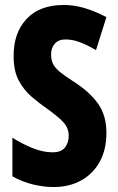

<svg xmlns="http://www.w3.org/2000/svg" viewBox="-20 -744 477 774"><path d="M409 -208Q409 -141 382 -92Q355 -43 307 -16.5Q259 10 196 10Q157 10 114.5 0Q72 -10 30 -33V-189Q71 -163 112.5 -146.5Q154 -130 192 -130Q227 -130 242 -149.5Q257 -169 257 -196Q257 -227 236.5 -250Q216 -273 168 -307Q138 -328 107.5 -354Q77 -380 56 -418.5Q35 -457 35 -517Q34 -610 86.5 -667Q139 -724 238 -724Q277 -724 319 -712Q361 -700 409 -675L367 -542Q327 -565 299 -575Q271 -585 244 -585Q216 -585 201 -568Q186 -551 186 -525Q186 -502 194 -486Q202 -470 221.5 -454Q241 -438 277 -415Q341 -374 375 -326.5Q409 -279 409 -208Z"/></svg>

Font: Noto Sans Gurmukhi ExtraCondensed ExtraBold
Style: Regular
Weight: 800
Width: 2
Designer: Jelle Bosma - Monotype Design Team
Foundry: Monotype Imaging Inc.
Version: Version 2.004; ttfautohint (v1.8.4.7-5d5b)